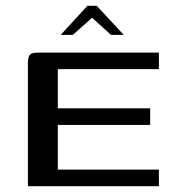

<svg xmlns="http://www.w3.org/2000/svg" viewBox="-20 -641 603 661"><path d="M76 0V-422Q76 -444 82.5 -452Q89 -460 111 -460H527V-403H179V-268H497V-211H179V-57H527V0ZM189 -521 281 -621H313L406 -521H362L297 -580L231 -521Z"/></svg>

Font: Genos Medium
Style: Regular
Weight: 500
Designer: Robert E. Leuschke
Foundry: Robert E. Leuschke
Version: Version 1.010; ttfautohint (v1.8.3)